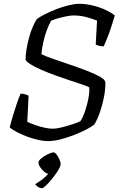

<svg xmlns="http://www.w3.org/2000/svg" viewBox="-20 -740 633 1007"><path d="M230 0Q208 0 179 -6.5Q150 -13 121 -24Q92 -35 68 -47.5Q44 -60 31 -72Q38 -101 48.5 -135.5Q59 -170 69.5 -200.5Q80 -231 88 -249Q100 -249 111.5 -245.5Q123 -242 130 -238L123 -101Q140 -93 164 -84.5Q188 -76 212.5 -70.5Q237 -65 257 -65Q276 -65 304 -72Q332 -79 359.5 -88Q387 -97 401 -104Q412 -119 421 -143Q430 -167 437 -194Q444 -221 447 -244.5Q450 -268 448 -282Q437 -288 409 -297.5Q381 -307 344.5 -319Q308 -331 269.5 -345Q231 -359 197.5 -373.5Q164 -388 141.5 -402Q119 -416 114 -427Q114 -452 119 -481.5Q124 -511 132 -541.5Q140 -572 151 -597.5Q162 -623 173 -640Q191 -653 219 -667Q247 -681 278.5 -693Q310 -705 341 -712.5Q372 -720 396 -720Q430 -720 465.5 -711.5Q501 -703 531.5 -689Q562 -675 582 -659Q576 -639 569 -616Q562 -593 554 -571Q546 -549 538 -529.5Q530 -510 524 -497Q509 -497 498.5 -500Q488 -503 482 -506L489 -632Q461 -643 430.5 -651Q400 -659 363 -659Q352 -659 331 -655Q310 -651 288 -645Q266 -639 248 -631Q236 -610 225 -580.5Q214 -551 207 -518.5Q200 -486 197 -456Q214 -447 252 -433.5Q290 -420 336.5 -404.5Q383 -389 426.5 -372.5Q470 -356 500 -340Q530 -324 533 -309Q533 -271 525.5 -232Q518 -193 505.5 -155.5Q493 -118 475 -87Q460 -75 433 -61Q406 -47 371 -33Q336 -19 299.5 -9.5Q263 0 230 0ZM201 247Q190 247 179 240Q168 233 165 226Q180 217 194.5 206.5Q209 196 222 183.5Q235 171 241 159L237 172Q226 172 213.5 162Q201 152 191.5 138Q182 124 182 112Q182 104 191.5 95Q201 86 214.5 78Q228 70 241 64.5Q254 59 260 59Q268 59 276.5 70Q285 81 291.5 95.5Q298 110 298 120Q298 130 289.5 145.5Q281 161 268 178.5Q255 196 241.5 211.5Q228 227 216.5 237Q205 247 201 247Z"/></svg>

Font: Texturina Medium 12pt ExtraLight
Style: Italic
Weight: 250
Italic angle: -11°
Version: Version 1.002